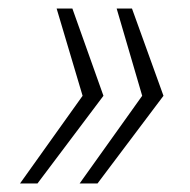

<svg xmlns="http://www.w3.org/2000/svg" viewBox="-20 -530 447 451"><path d="M27 -99 174 -305 113 -510H150L223 -305L68 -99ZM167 -99 314 -305 254 -510H290L364 -305L209 -99Z"/></svg>

Font: Saira Semi Condensed ExtraLight
Style: Italic
Weight: 200
Width: 4
Italic angle: -12°
Designer: Hector Gatti with collaboration of the Omnibus-Type team
Foundry: Omnibus-Type
Version: Version 1.001; ttfautohint (v1.8)